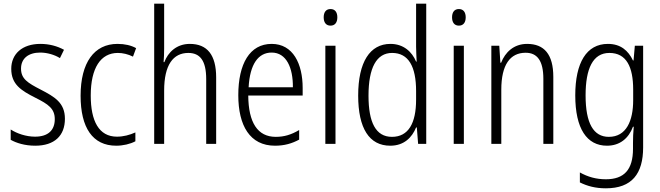

<svg xmlns="http://www.w3.org/2000/svg" viewBox="-20 -780 3580 1041"><path d="M332 -136C332 -223 276 -255 201 -294C129 -331 94 -353 94 -408C94 -463 134 -495 198 -495C236 -495 276 -483 305 -465L327 -510C291 -530 247 -542 199 -542C100 -542 41 -487 41 -407C41 -322 95 -289 172 -250C242 -215 277 -191 277 -134C277 -75 242 -39 170 -39C121 -39 72 -56 38 -78V-22C68 -5 114 10 171 10C275 10 332 -44 332 -136Z M610 10C647 10 686 1 714 -14V-62C683 -48 649 -39 614 -39C516 -39 472 -124 472 -262C472 -412 526 -493 619 -493C646 -493 675 -486 701 -473L718 -519C691 -534 657 -542 617 -542C491 -542 417 -441 417 -261C417 -88 482 10 610 10Z M870 -518V-760H816V0H870V-289C870 -428 919 -493 1001 -493C1064 -493 1098 -452 1098 -351V0H1152V-360C1152 -482 1104 -542 1009 -542C938 -542 891 -497 871 -443H867C869 -467 870 -489 870 -518Z M1453 -542C1334 -542 1272 -434 1272 -264C1272 -99 1335 10 1471 10C1522 10 1563 -2 1602 -23V-75C1558 -49 1520 -38 1475 -38C1377 -38 1327 -115 1326 -262H1621V-303C1621 -434 1569 -542 1453 -542ZM1453 -495C1533 -495 1569 -412 1568 -307H1328C1335 -432 1380 -495 1453 -495Z M1772 -731C1747 -731 1735 -713 1735 -686C1735 -658 1748 -641 1772 -641C1796 -641 1809 -658 1809 -686C1809 -713 1797 -731 1772 -731ZM1799 -532H1744V0H1799Z M2096 10C2171 10 2214 -35 2236 -89H2240L2247 0H2291V-760H2236V-527C2236 -503 2238 -475 2239 -446H2236C2214 -499 2168 -542 2097 -542C1986 -542 1922 -444 1922 -262C1922 -84 1982 10 2096 10ZM2105 -38C2017 -38 1978 -117 1978 -261C1978 -412 2021 -493 2106 -493C2195 -493 2236 -419 2236 -286V-240C2236 -111 2194 -38 2105 -38Z M2468 -731C2443 -731 2431 -713 2431 -686C2431 -658 2444 -641 2468 -641C2492 -641 2505 -658 2505 -686C2505 -713 2493 -731 2468 -731ZM2495 -532H2440V0H2495Z M2838 -542C2765 -542 2719 -496 2697 -440H2693L2687 -532H2644V0H2698V-294C2698 -429 2746 -494 2830 -494C2893 -494 2926 -450 2926 -353V0H2980V-363C2980 -486 2930 -542 2838 -542Z M3276 -542C3160 -542 3099 -440 3099 -263C3099 -82 3162 10 3271 10C3340 10 3388 -29 3412 -93H3416C3413 -60 3412 -31 3412 -4V27C3412 140 3364 192 3265 192C3212 192 3167 179 3124 155V209C3164 229 3209 241 3265 241C3406 241 3467 162 3467 19V-532H3422L3415 -452H3412C3386 -506 3345 -542 3276 -542ZM3284 -493C3376 -493 3413 -418 3413 -294V-237C3413 -125 3376 -38 3281 -38C3198 -38 3155 -111 3155 -263C3155 -407 3194 -493 3284 -493Z"/></svg>

Font: Noto Sans Armenian Condensed Light
Style: Regular
Weight: 300
Width: 3
Designer: Monotype Design Team
Foundry: Monotype Imaging Inc.
Version: Version 2.008